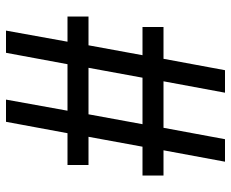

<svg xmlns="http://www.w3.org/2000/svg" viewBox="-85 -685 770 640"><g transform="rotate(90 300.0 -365.0)"><path d="M82 0 119 -205H35V-275H131L164 -455H70V-525H176L214 -730H289L251 -525H406L444 -730H519L481 -525H565V-455H469L436 -275H530V-205H424L386 0H312L349 -205H194L156 0ZM206 -275H361L394 -455H239Z"/></g></svg>

Font: JetBrains Mono NL Medium
Style: Regular
Weight: 500
Monospace: yes
Designer: Philipp Nurullin, Konstantin Bulenkov
Foundry: JetBrains
Version: Version 2.305; ttfautohint (v1.8.4.7-5d5b)